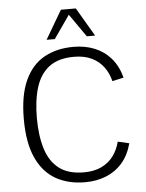

<svg xmlns="http://www.w3.org/2000/svg" viewBox="-62 -984 797 1045"><g transform="rotate(-5 337.0 -461.5)"><path d="M360.8 11.7Q268.6 11.7 200.4 -27.1Q132.3 -65.9 95 -147.9Q57.6 -230 57.6 -359.4Q57.6 -489.3 95 -570.6Q132.3 -651.9 200.4 -689.9Q268.6 -728 360.8 -728Q423.8 -728 475.8 -707Q527.8 -686 564.5 -643.8Q601.1 -601.6 618.2 -537.6L556.2 -523.4Q545.4 -567.4 520.3 -601.3Q495.1 -635.3 455.1 -654.5Q415 -673.8 358.4 -673.8Q273.4 -673.8 223.1 -635.5Q172.9 -597.2 150.9 -526.9Q128.9 -456.5 128.9 -359.4Q128.9 -262.7 150.9 -191.4Q172.9 -120.1 223.1 -81.3Q273.4 -42.5 358.4 -42.5Q415 -42.5 455.1 -61.8Q495.1 -81.1 520.3 -115.2Q545.4 -149.4 556.2 -192.9L618.2 -178.7Q601.1 -114.7 564.5 -72.5Q527.8 -30.3 475.8 -9.3Q423.8 11.7 360.8 11.7ZM218.8 -778.8 310.5 -935.1H392.1L483.9 -778.8H438.5L351.1 -904.3L263.7 -778.8Z"/></g></svg>

Font: Pontano Sans Light
Style: Regular
Weight: 300
Designer: Vernon Adams
Foundry: Vernon Adams
Version: Version 2.001